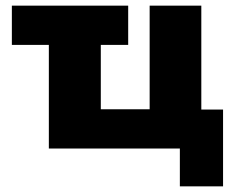

<svg xmlns="http://www.w3.org/2000/svg" viewBox="-20 -526 835 680"><path d="M617 134V0H153V-367H22V-506H434V-367H337V-139H510V-506H693V-138H770V134Z"/></svg>

Font: Nunito Sans 7pt SemiCondensed Black
Style: Regular
Weight: 900
Width: 4
Designer: Vernon Adams
Foundry: Vernon Adams
Version: Version 3.101;gftools[0.9.27]